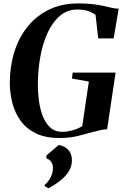

<svg xmlns="http://www.w3.org/2000/svg" viewBox="-20 -772 716 1088"><path d="M317 10Q237 10 183 -16.5Q129 -43 96.8 -87.8Q64.5 -132.5 50.2 -188Q36 -243.5 35.5 -301.5Q35.5 -395 61 -477Q86.5 -559 136.2 -620.8Q186 -682.5 258 -717.5Q330 -752.5 422.5 -752.5Q474 -752.5 509.2 -748Q544.5 -743.5 569.5 -737.8Q594.5 -732 614.5 -727.5Q623.5 -726 632.5 -724.5Q641.5 -723 652.5 -722.5L624 -554.5H536.5L521.5 -687.5Q509.5 -697.5 484.2 -707.8Q459 -718 417.5 -718Q362.5 -718 320.8 -683.2Q279 -648.5 251 -588.8Q223 -529 208.8 -452.2Q194.5 -375.5 194.5 -291.5Q194.5 -247 200.8 -200.2Q207 -153.5 222.5 -113.8Q238 -74 264.8 -49.5Q291.5 -25 333 -25Q362.5 -25 393.5 -34.2Q424.5 -43.5 446 -57L483.5 -310L388 -326.5L391.5 -360.5H635L587 -39.5Q570.5 -39 551.5 -35Q532.5 -31 510.5 -25Q472.5 -15 425 -2.5Q377.5 10 317 10ZM233 282.5V276Q248 263.5 258.5 247.5Q269 231.5 274.8 214Q280.5 196.5 280 179.5Q280 159.5 270.2 145.2Q260.5 131 243 125.5V109L313 49.5Q349 56.5 368.2 78.5Q387.5 100.5 387.5 136.5Q387.5 169 371 196.8Q354.5 224.5 324.8 248.8Q295 273 254.5 295Z"/></svg>

Font: Merriweather 120pt
Style: Bold Italic
Weight: 700
Italic angle: -7.8°
Version: Version 2.101